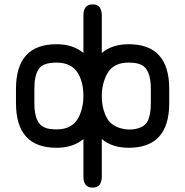

<svg xmlns="http://www.w3.org/2000/svg" viewBox="-20 -669 846 877"><path d="M445 -34V137Q445 188 403 188Q361 188 361 137V-34Q314 6 238 6Q53 6 53 -198V-263Q53 -467 238 -467Q314 -467 361 -427V-598Q361 -649 403 -649Q445 -649 445 -598V-427Q492 -467 568 -467Q753 -467 753 -263V-198Q753 6 568 6Q492 6 445 -34ZM669 -198V-263Q669 -355 623 -374Q604 -383 567 -383Q498 -383 470 -333Q445 -287 445 -231Q445 -171 469 -129Q487 -97 526.5 -84.5Q566 -72 603.5 -81Q641 -90 654 -115Q669 -143 669 -198ZM137 -263V-198Q137 -106 183 -87Q202 -78 239 -78Q308 -78 337 -129Q361 -174 361 -231Q361 -291 337 -333Q308 -383 238 -383Q176 -383 156.5 -353.5Q137 -324 137 -263Z"/></svg>

Font: Jura
Style: Bold
Weight: 700
Designer: Daniel Johnson, Alexei Vanyashin
Foundry: Daniel Johnson
Version: Version 5.103